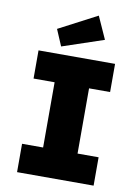

<svg xmlns="http://www.w3.org/2000/svg" viewBox="-101 -1020 793 1087"><g transform="rotate(10 295.0 -476.5)"><path d="M75 0V-163H196V-538H75V-700H515V-538H394V-163H515V0ZM197 -744 157 -838 377 -953 435 -824Z"/></g></svg>

Font: Lexend ExtraBold
Style: Regular
Weight: 800
Designer: Bonnie Shaver-Troup, Thomas Jockin
Foundry: Lexend
Version: Version 1.007; ttfautohint (v1.8.3)